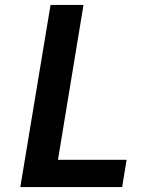

<svg xmlns="http://www.w3.org/2000/svg" viewBox="-20 -755 640 775"><path d="M62 0 184 -735H317L214 -110H491L473 0Z"/></svg>

Font: Iosevka SS04 XBd Ex
Style: Italic
Weight: 800
Width: 7
Italic angle: -9°
Monospace: yes
Designer: Belleve Invis
Foundry: Belleve Invis
Version: Version 19.0.0; ttfautohint (v1.8.4)